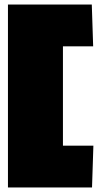

<svg xmlns="http://www.w3.org/2000/svg" viewBox="-20 -726 436 845"><path d="M15 99V-706H384L390 -522H257V-85H391L385 99Z"/></svg>

Font: Boz Display
Style: Regular
Weight: 900
Version: Version 2.000; ttfautohint (v1.8.3)